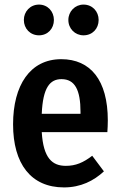

<svg xmlns="http://www.w3.org/2000/svg" viewBox="-20 -802 522 837"><path d="M150 -648C188 -648 215 -677 215 -715C215 -752 188 -782 150 -782C112 -782 84 -752 84 -715C84 -677 112 -648 150 -648ZM344 -648C383 -648 410 -677 410 -715C410 -752 383 -782 344 -782C307 -782 278 -752 278 -715C278 -677 307 -648 344 -648ZM450 -277C450 -453 374 -544 247 -544C111 -544 37 -430 37 -260C37 -88 115 15 259 15C332 15 389 -14 433 -55L382 -123C343 -93 310 -79 267 -79C208 -79 169 -112 162 -226H448C449 -240 450 -260 450 -277ZM331 -306H162C167 -421 198 -457 248 -457C306 -457 331 -411 331 -313Z"/></svg>

Font: Fira Sans Condensed Medium
Style: Regular
Weight: 500
Width: 3
Designer: Carrois Corporate & Edenspiekermann AG
Foundry: Carrois Corporate GbR & Edenspiekermann AG
Version: Version 4.202;PS 004.202;hotconv 1.0.88;makeotf.lib2.5.64775